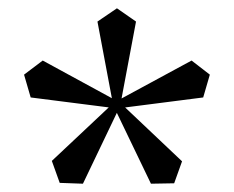

<svg xmlns="http://www.w3.org/2000/svg" viewBox="-20 -829 564 463"><path d="M486 -649 470 -594 267 -568 261 -585 442 -683ZM38 -649 83 -683 263 -585 258 -568 54 -594ZM262 -809 308 -777 270 -575H253L215 -777ZM400 -387 344 -386 255 -571 269 -582 419 -440ZM124 -388 105 -441 255 -582 269 -572 180 -386Z"/></svg>

Font: Poltawski Nowy Medium
Style: Regular
Weight: 500
Version: Version 1.001;gftools[0.9.25]